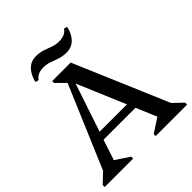

<svg xmlns="http://www.w3.org/2000/svg" viewBox="-230 -1025 1182 1182"><g transform="rotate(-45 361.0 -434.5)"><path d="M2 0V-17L66 -78L294 -615L235 -673V-690H396L657 -77L720 -17V0H446V-17L538 -77L481 -211H203L159 -77L250 -17V0ZM221 -263H459L326 -577ZM424 -751Q390 -751 362.5 -760Q335 -769 310 -778.5Q285 -788 256 -788Q203 -788 180 -753L158 -759Q170 -811 199.5 -840Q229 -869 270 -869Q305 -869 332 -860Q359 -851 384 -841.5Q409 -832 438 -832Q492 -832 515 -867L536 -861Q525 -809 495.5 -780Q466 -751 424 -751Z"/></g></svg>

Font: Platypi
Style: Regular
Weight: 400
Designer: David Sargent
Foundry: Bolt Cutter Type
Version: Version 1.200; ttfautohint (v1.8.4.7-5d5b)